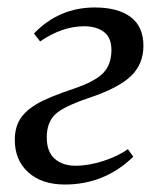

<svg xmlns="http://www.w3.org/2000/svg" viewBox="-20 -489 430 519"><path d="M367.7 -365.2Q367.7 -315.9 334 -283.4Q300.3 -251 221.2 -224.6Q150.4 -200.7 128.4 -179Q106.4 -157.2 106.4 -117.7Q106.4 -78.6 127.9 -59.8Q149.4 -41 184.1 -41Q220.2 -41 260.3 -54.2Q300.3 -67.4 325.7 -85.9L340.3 -65.4Q262.7 9.8 155.3 9.8Q92.8 9.8 56.4 -23.2Q20 -56.2 20 -110.8Q20 -144 34.2 -166.7Q48.3 -189.5 79.1 -207.8Q109.9 -226.1 180.2 -249.5Q237.3 -269 259.3 -292Q281.2 -314.9 281.2 -354Q281.2 -387.2 261 -402.6Q240.7 -418 207.5 -418Q148.4 -418 88.4 -377L71.8 -398.4Q139.6 -468.8 236.3 -468.8Q298.8 -468.8 333.3 -442.9Q367.7 -417 367.7 -365.2Z"/></svg>

Font: Tinos
Style: Italic
Weight: 400
Italic angle: -16.333°
Designer: Steve Matteson
Foundry: Monotype Imaging Inc.
Version: Version 1.32